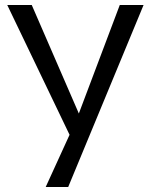

<svg xmlns="http://www.w3.org/2000/svg" viewBox="-20 -748 602 768"><path d="M162.8 0 286.8 -271.3 459.1 -728H554.3L252.8 0ZM260.2 -204.7 9 -728H107L308 -264.9Z"/></svg>

Font: Murecho Thin
Style: Regular
Weight: 100
Designer: Neil Summerour
Foundry: Positype
Version: Version 1.010